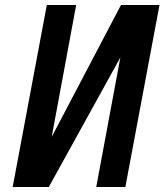

<svg xmlns="http://www.w3.org/2000/svg" viewBox="-20 -745 656 765"><path d="M363.5 0 459.5 -516 174.5 0H30.5L166.5 -725H283.5L186 -199.5L462 -725H615.5L479.5 0Z"/></svg>

Font: JuliaMono SemiBoldItalic
Style: Regular
Weight: 600
Italic angle: -9°
Monospace: yes
Designer: cormullion
Foundry: corm
Version: Version 0.049; ttfautohint (v1.8.4)